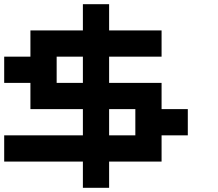

<svg xmlns="http://www.w3.org/2000/svg" viewBox="-20 -1020 1040 915"><path d="M375 -125V-250H0V-375H375V-500H125V-625H0V-750H125V-875H375V-1000H500V-875H750V-750H500V-625H750V-500H875V-375H750V-250H500V-125ZM250 -625H375V-750H250ZM500 -375H625V-500H500Z"/></svg>

Font: Press Start 2P
Style: Regular
Weight: 400
Designer: CodeMan38
Foundry: CodeMan38
Version: Version 3.000